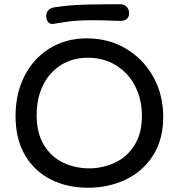

<svg xmlns="http://www.w3.org/2000/svg" viewBox="-20 -888 839 901"><path d="M53 -344Q53 -449 95 -531.5Q137 -614 213 -661Q289 -708 388 -708Q489 -708 570.5 -660Q652 -612 699 -528Q746 -444 746 -339Q746 -234 698.5 -159Q651 -84 570.5 -45.5Q490 -7 392 -7Q296 -7 219 -45.5Q142 -84 97.5 -159.5Q53 -235 53 -344ZM646 -344Q646 -423 613.5 -485Q581 -547 523.5 -582Q466 -617 393 -617Q321 -617 266.5 -583Q212 -549 182 -488Q152 -427 152 -349Q152 -262 187 -206Q222 -150 278 -124Q334 -98 398 -98Q462 -98 519 -124.5Q576 -151 611 -206.5Q646 -262 646 -344ZM197 -813Q197 -829 206.5 -839.5Q216 -850 232 -853Q302 -865 405 -867Q436 -868 491 -868H545Q563 -868 574.5 -856Q586 -844 586 -826Q586 -809 575.5 -799.5Q565 -790 546 -790Q525 -790 510 -791Q460 -793 409 -793Q337 -793 287.5 -785Q238 -777 231 -776Q216 -773 206.5 -784Q197 -795 197 -813Z"/></svg>

Font: Mali Medium
Style: Regular
Weight: 500
Version: Version 1.000; ttfautohint (v1.6)